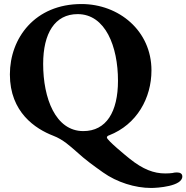

<svg xmlns="http://www.w3.org/2000/svg" viewBox="-20 -684 924 952"><path d="M729 248C760 248 884 240 884 191C884 177 873 171 857 171C849 171 842 172 834 174C826 175 814 176 799 176C743 176 689 156 623 103C609 92 510 11 510 -2C510 -7 514 -11 521 -13C659 -67 731 -198 731 -335C731 -532 569 -664 384 -664C153 -664 29 -495 29 -315C29 -127 156 -45 244 -11C294 8 330 43 358 67C405 110 442 136 491 171C560 220 650 248 729 248ZM393 -34C255 -34 194 -197 194 -367C194 -519 252 -614 365 -614C503 -614 565 -453 565 -284C565 -129 507 -34 393 -34Z"/></svg>

Font: EB Garamond
Style: Bold
Weight: 700
Designer: Georg Duffner and Octavio Pardo
Foundry: Georg Duffner
Version: Version 1.000;PS 001.000;hotconv 1.0.88;makeotf.lib2.5.64775